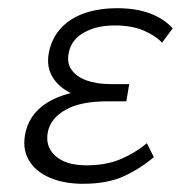

<svg xmlns="http://www.w3.org/2000/svg" viewBox="-20 -440 449 468"><path d="M182 8Q136 8 101 -7Q66 -22 49.5 -51Q33 -80 43 -121Q56 -171 108 -197Q160 -223 242 -223L239 -196Q192 -196 157.5 -211Q123 -226 107 -254Q91 -282 101 -320Q109 -351 130.5 -373.5Q152 -396 186.5 -408Q221 -420 266 -420Q311 -420 345 -407.5Q379 -395 401 -371L375 -336Q358 -354 329 -366Q300 -378 260 -378Q215 -378 184.5 -360.5Q154 -343 148 -313Q142 -288 154 -270.5Q166 -253 191 -244Q216 -235 249 -235H295L288 -193H242Q176 -193 140 -172.5Q104 -152 97 -120Q89 -84 114.5 -60.5Q140 -37 191 -37Q239 -37 275 -52.5Q311 -68 338 -91L355 -57Q322 -29 282 -10.5Q242 8 182 8Z"/></svg>

Font: Ysabeau Office Light
Style: Italic
Weight: 300
Italic angle: -12°
Designer: Christian Thalmann (Catharsis Fonts)
Version: Version 2.001;gftools[0.9.30]; featfreeze: tnum,lnum,ss02